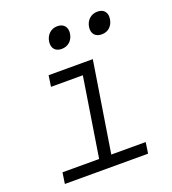

<svg xmlns="http://www.w3.org/2000/svg" viewBox="-139 -875 878 980"><g transform="rotate(-20 300.0 -385.0)"><path d="M484 -653C518 -653 543 -675 549 -711C555 -747 536 -770 502 -770C467 -770 441 -747 435 -711C430 -675 449 -653 484 -653ZM266 -653C300 -653 326 -675 332 -711C338 -747 318 -770 284 -770C250 -770 224 -747 218 -711C213 -675 232 -653 266 -653ZM45 0H497L506 -60H319L397 -550H157L148 -490H321L253 -60H54Z"/></g></svg>

Font: JetBrains Mono ExtraLight
Style: Italic
Weight: 240
Italic angle: -9°
Monospace: yes
Designer: Philipp Nurullin, Konstantin Bulenkov
Foundry: JetBrains
Version: Version 2.305